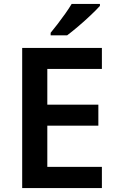

<svg xmlns="http://www.w3.org/2000/svg" viewBox="-20 -958 598 978"><path d="M499 0H93V-714H499V-607H221V-425H481V-318H221V-108H499ZM489 -928Q473 -910 442.5 -881Q412 -852 379 -824Q346 -796 322 -778H238V-791Q253 -809 273 -835Q293 -861 312.5 -888.5Q332 -916 345 -938H489Z"/></svg>

Font: Noto Sans SemiBold
Style: Regular
Weight: 600
Designer: Monotype Design Team
Foundry: Monotype Imaging Inc.
Version: Version 2.007